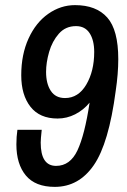

<svg xmlns="http://www.w3.org/2000/svg" viewBox="-20 -718 496 750"><path d="M44 -154Q44 -184 48 -211H143Q139 -175 139 -161Q139 -70 199 -70Q254 -70 282.5 -130.5Q311 -191 330 -317Q306 -288 273.5 -271.5Q241 -255 205 -255Q135 -255 99 -301Q63 -347 63 -424Q63 -505 91.5 -567.5Q120 -630 168.5 -664Q217 -698 273 -698Q356 -698 399 -649.5Q442 -601 442 -487Q442 -430 432 -363Q405 -158 346.5 -73Q288 12 194 12Q118 12 81 -32.5Q44 -77 44 -154ZM348 -515Q348 -561 330 -588.5Q312 -616 277 -616Q236 -616 210 -586.5Q184 -557 172 -515.5Q160 -474 160 -437Q160 -391 178.5 -363Q197 -335 234 -335Q286 -335 317 -387.5Q348 -440 348 -515Z"/></svg>

Font: Archivo Narrow Medium
Style: Italic
Weight: 500
Italic angle: -8°
Designer: Hector Gatti
Foundry: Omnibus-Type
Version: Version 2.001